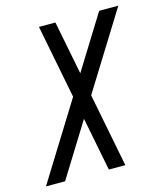

<svg xmlns="http://www.w3.org/2000/svg" viewBox="-117 -763 721 842"><g transform="rotate(-15 243.0 -342.0)"><path d="M-12.7 0 204.1 -349.1 138.7 -683.6H213.4L261.2 -440.4L412.1 -683.6H499L282.2 -334.5L347.7 0H272.9L225.1 -243.2L74.2 0Z"/></g></svg>

Font: Anka/Coder Narrow
Style: Italic
Weight: 400
Width: 3
Italic angle: -12°
Monospace: yes
Version: Version 001.100